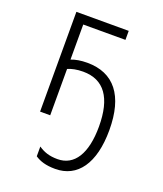

<svg xmlns="http://www.w3.org/2000/svg" viewBox="-142 -625 815 962"><g transform="rotate(20 265.0 -144.0)"><path d="M267 244C385 244 456 147 456 -31C456 -215 380 -311 237 -311C203 -311 175 -306 152 -297V-484H377V-532H98V0H152V-247C172 -256 199 -262 233 -262C345 -262 401 -183 401 -30C401 113 351 194 261 194C216 194 187 183 159 164V216C184 233 216 244 267 244Z"/></g></svg>

Font: Noto Sans Mono Condensed Light
Style: Regular
Weight: 300
Width: 3
Designer: Monotype Design Team
Foundry: Monotype Imaging Inc.
Version: Version 2.014